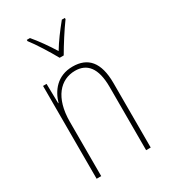

<svg xmlns="http://www.w3.org/2000/svg" viewBox="-187 -854 833 944"><g transform="rotate(-30 229.0 -381.5)"><path d="M217 -606H240C266 -651 306 -714 337 -756V-763H320C285 -720 255 -680 229 -637C203 -680 168 -729 139 -763H121V-756C148 -722 191 -653 217 -606ZM250 -537C161 -537 118 -475 101 -416H99L97 -527H77V0H103V-308C103 -445 167 -513 250 -513C317 -513 358 -468 358 -359V0H384V-366C384 -485 336 -537 250 -537Z"/></g></svg>

Font: Noto Sans Lao UI Cond Thin
Style: Regular
Weight: 100
Width: 3
Designer: Monotype Design Team
Foundry: Monotype Imaging Inc.
Version: Version 2.000